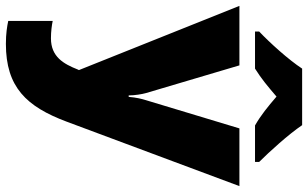

<svg xmlns="http://www.w3.org/2000/svg" viewBox="-218 -589 1046 652"><g transform="rotate(90 305.0 -263.0)"><path d="M404 -766H212C182 -720 124 -656 86 -620V-606H212C247 -628 272 -649 307 -679C342 -649 370 -626 405 -606H529V-620C495 -654 435 -720 404 -766ZM-1 -553 217 -8 215 -4C196 44 172 87 109 87C86 87 64 84 50 81V232C69 236 93 240 128 240C275 240 341 170 392 34L611 -553H415L319 -235C315 -222 310 -203 308 -177H303C303 -197 299 -222 295 -236L201 -553Z"/></g></svg>

Font: Noto Sans UI Black
Style: Regular
Weight: 900
Designer: Monotype Design Team
Foundry: Monotype Imaging Inc.
Version: Version 1.901